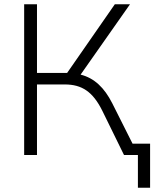

<svg xmlns="http://www.w3.org/2000/svg" viewBox="-20 -725 722 898"><path d="M93 0H153V-330H283C363 -330 414 -296 458 -208L560 0H625V153H682V-53H600L505 -242C468 -315 421 -360 357 -376L588 -705H517L294 -384H153V-705H93Z"/></svg>

Font: Poppy and Pepper Light
Style: Regular
Weight: 300
Designer: Thy Ha
Foundry: Thy Ha
Version: Version 0.001;Glyphs 3.2 (3227)